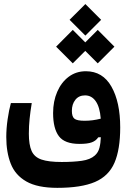

<svg xmlns="http://www.w3.org/2000/svg" viewBox="-20 -697 626 939"><path d="M260.3 221.7Q163.1 221.7 108.6 190.4Q54.2 159.2 32.5 103.3Q10.7 47.4 10.7 -26.9Q10.7 -68.4 17.3 -113.8Q23.9 -159.2 33.2 -192.9H135.3Q128.4 -151.4 124.8 -116Q121.1 -80.6 121.1 -43Q121.1 10.7 134.5 41Q147.9 71.3 182.9 83.3Q217.8 95.2 281.7 95.2Q338.9 95.2 380.1 89.4Q421.4 83.5 443.8 63.5Q460.4 48.8 466.3 25.9Q472.2 2.9 473.1 -25.9L460.4 -25.4Q449.7 -8.8 429.2 -1Q408.7 6.8 369.1 6.8Q296.4 6.8 268.1 -30.8Q239.7 -68.4 239.7 -144Q239.7 -201.7 259.8 -248Q279.8 -294.4 315.9 -321.5Q352.1 -348.6 399.9 -348.6Q482.4 -348.6 525.1 -273.2Q567.9 -197.8 567.9 -73.7Q567.9 34.2 539.8 99.1Q511.7 164.1 444.6 192.9Q377.4 221.7 260.3 221.7ZM472.7 -116.7Q468.3 -173.3 448.2 -201.9Q428.2 -230.5 396 -230.5Q365.7 -230.5 348.6 -209Q331.5 -187.5 331.5 -154.8Q331.5 -126.5 344 -116.5Q356.4 -106.4 394 -106.4Q433.6 -106.4 472.7 -116.7ZM458 -387.2 397 -448.2 335.9 -387.2 254.4 -468.8 335.9 -550.8 397 -489.7 458 -550.8 539.6 -468.8ZM397.5 -522.9 320.3 -600.1 397.5 -677.2 474.6 -600.1Z"/></svg>

Font: Cascadia Mono NF SemiBold
Style: Regular
Weight: 600
Monospace: yes
Designer: Aaron Bell
Foundry: Saja Typeworks
Version: Version 2404.023; ttfautohint (v1.8.4)